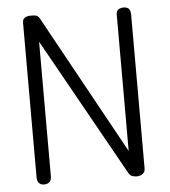

<svg xmlns="http://www.w3.org/2000/svg" viewBox="-51 -733 700 790"><g transform="rotate(-5 299.0 -338.5)"><path d="M99 10Q90 10 84 6.5Q78 3 74.5 -4Q71 -11 71 -21V-661Q71 -670 75 -675.5Q79 -681 86.5 -684Q94 -687 104 -687Q119 -687 127 -685Q135 -683 141 -673L458 -97V-661Q458 -670 461.5 -675.5Q465 -681 472 -684Q479 -687 489 -687Q498 -687 504.5 -683.5Q511 -680 514 -673Q517 -666 517 -656V-20Q517 -10 512.5 -3.5Q508 3 500 6.5Q492 10 482 10Q472 10 463 6.5Q454 3 448 -8L130 -577V-20Q130 -10 126.5 -3.5Q123 3 116 6.5Q109 10 99 10Z"/></g></svg>

Font: Fredoka SemiCondensed Light
Style: Regular
Weight: 300
Width: 4
Designer: Ben Nathan
Foundry: Milena B. Brandão, Ben Nathan
Version: Version 2.001